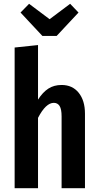

<svg xmlns="http://www.w3.org/2000/svg" viewBox="-20 -990 521 1010"><path d="M427 -392V0H304V-378Q304 -416 293.5 -432.5Q283 -449 263 -449Q221 -449 180 -370V0H57V-740L180 -753V-466Q205 -505 234.5 -524Q264 -543 304 -543Q361 -543 394 -502Q427 -461 427 -392ZM393 -924 278 -801H203L88 -924L133 -970L241 -889L349 -970Z"/></svg>

Font: Fira Sans Compressed Medium
Style: Regular
Weight: 500
Width: 1
Designer: bBox Type GmbH & Carrois Corporate GbR & Edenspiekermann AG
Foundry: bBox Type GmbH & Carrois Corporate GbR & Edenspiekermann AG
Version: Version 4.301